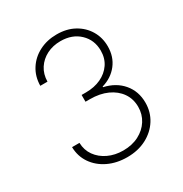

<svg xmlns="http://www.w3.org/2000/svg" viewBox="-172 -870 966 1012"><g transform="rotate(-30 310.5 -363.5)"><path d="M313.6 9.9Q249.3 9.9 198.3 -14.7Q147.4 -39.4 117.7 -82.7Q88.1 -126.1 87 -181.8H132.1Q133.2 -137.4 157.3 -103.5Q181.5 -69.6 222.1 -50.4Q262.8 -31.2 312.9 -31.2Q367.2 -31.2 408.2 -52.6Q449.2 -73.9 472.3 -110.3Q495.4 -146.7 495.4 -191.8Q495.4 -240.1 470.2 -276.5Q445 -312.9 400 -333.3Q355.1 -353.7 295.1 -353.7H268.1V-394.9H295.1Q345.9 -394.9 386 -413.5Q426.1 -432.2 449.4 -466.4Q472.7 -500.7 472.7 -546.9Q472.7 -611.9 428.4 -654.1Q384.2 -696.4 312.9 -696.4Q266.7 -696.4 229.4 -677.6Q192.1 -658.7 170.1 -624.8Q148.1 -590.9 147.4 -545.5H103.7Q104.4 -601.9 132.1 -645.2Q159.8 -688.6 207.2 -712.9Q254.6 -737.2 313.6 -737.2Q374.3 -737.2 419.7 -712Q465.2 -686.8 490.6 -644Q516 -601.2 516 -548.3Q516 -485.1 481 -440.2Q446 -395.2 386.4 -377.8V-373.9Q457 -358.3 498.2 -309.7Q539.4 -261 539.4 -191.8Q539.4 -134.6 510.5 -89Q481.5 -43.3 430.6 -16.7Q379.6 9.9 313.6 9.9Z"/></g></svg>

Font: Inter UI Extra Light
Style: Regular
Weight: 200
Designer: Rasmus Andersson
Foundry: rsms
Version: 3.2;8d6f07862